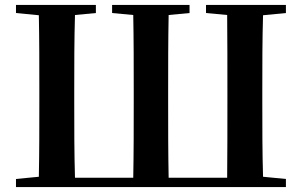

<svg xmlns="http://www.w3.org/2000/svg" viewBox="-20 -761 1228 781"><path d="M211 0H1143V-33L1050 -42C1047 -143 1047 -245 1047 -349V-393C1047 -497 1047 -599 1050 -699L1143 -708V-741H818V-708L904 -700C905 -598 905 -496 905 -392V-349C905 -242 905 -139 904 -38H666C664 -139 664 -242 664 -349V-393C664 -496 664 -598 666 -700L751 -708V-741H436V-708L522 -700C524 -599 524 -497 524 -392V-349C524 -244 524 -141 522 -38H285C282 -139 282 -242 282 -349V-392C282 -496 282 -598 285 -700L370 -708V-741H45V-708L138 -699C140 -599 140 -497 140 -393V-349C140 -245 140 -143 138 -42L45 -33V0Z"/></svg>

Font: Noto Serif JP
Style: Bold
Weight: 700
Designer: Ryoko NISHIZUKA 西塚涼子 (kana & ideographs); Frank Grießhammer (Latin, Greek & Cyrillic); Wenlong ZHANG 张文龙 (bopomofo); San
Foundry: Adobe
Version: Version 2.001;hotconv 1.1.0;makeotfexe 2.6.0